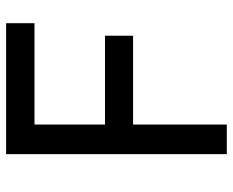

<svg xmlns="http://www.w3.org/2000/svg" viewBox="-87 -676 763 629"><g transform="rotate(-90 294.5 -361.5)"><path d="M104 -723H533V-630H201V-399H492V-307H201V0H104Z"/></g></svg>

Font: Josefin Sans Thin
Style: Regular
Weight: 400
Version: Version 2.000